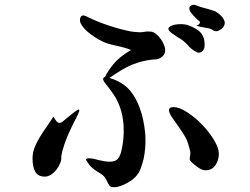

<svg xmlns="http://www.w3.org/2000/svg" viewBox="-20 -695 1040 798"><path d="M759.8 -590.8Q793 -579.1 810.1 -563.5Q827.1 -547.9 830.1 -520.5Q833 -493.2 821.8 -482.9Q810.5 -472.7 799.8 -477.5Q777.3 -487.3 760.3 -507.3Q743.2 -527.3 715.8 -542L693.4 -557.6Q679.7 -568.4 679.7 -575.2Q679.7 -582 693.8 -588.4Q708 -594.7 733.4 -594.7Q740.2 -594.7 746.6 -593.8Q752.9 -592.8 759.8 -590.8ZM913.1 -592.8Q910.2 -581.1 897 -572.3Q883.8 -563.5 876 -565.4Q868.2 -566.4 862.8 -570.8Q857.4 -575.2 847.7 -577.1Q834 -580.1 821.3 -582Q808.6 -584 795.9 -588.9Q806.6 -590.8 810.1 -598.6Q813.5 -606.4 802.7 -611.3Q783.2 -629.9 773.9 -642.1Q764.6 -654.3 767.6 -666Q769.5 -670.9 777.8 -673.8Q786.1 -676.8 794.9 -672.9Q811.5 -666 827.6 -662.1Q843.8 -658.2 864.3 -651.4Q871.1 -650.4 880.4 -644.5Q889.6 -638.7 897.9 -630.4Q906.2 -622.1 911.1 -612.3Q916 -602.5 913.1 -592.8ZM566.4 1Q554.7 35.2 525.4 55.2Q496.1 75.2 466.8 82Q462.9 83 454.1 83Q440.4 83 435.5 77.1Q430.7 71.3 426.8 62.5Q422.9 53.7 416.5 43.5Q410.2 33.2 394.5 24.4Q361.3 4.9 349.1 -12.7Q336.9 -30.3 336.9 -31.2Q336.9 -37.1 350.6 -37.1Q362.3 -37.1 378.4 -32.7Q394.5 -28.3 411.1 -25.4Q436.5 -20.5 454.6 -25.4Q472.7 -30.3 481.4 -56.6Q497.1 -111.3 493.7 -171.4Q490.2 -231.4 465.8 -279.3Q460 -291 452.6 -301.8Q445.3 -312.5 438 -322.3Q430.7 -332 424.8 -339.4Q418.9 -346.7 416 -350.6Q406.2 -364.3 409.2 -369.6Q412.1 -375 417 -376Q427.7 -399.4 451.7 -428.7Q475.6 -458 524.4 -487.3Q508.8 -494.1 488.8 -499Q468.8 -503.9 442.4 -509.8Q418 -515.6 394 -528.8Q370.1 -542 351.1 -557.1Q332 -572.3 321.3 -587.9Q310.5 -603.5 312.5 -615.2Q316.4 -638.7 338.9 -627Q350.6 -621.1 369.1 -612.8Q387.7 -604.5 412.1 -595.7Q436.5 -586.9 464.8 -578.6Q493.2 -570.3 522.5 -564.5Q534.2 -562.5 538.6 -562.5Q543 -562.5 550.8 -561.5Q564.5 -559.6 578.6 -562.5Q592.8 -565.4 609.4 -563.5Q619.1 -561.5 629.9 -552.7Q640.6 -543.9 649.4 -531.2Q658.2 -518.6 663.1 -504.4Q668 -490.2 666 -479.5Q664.1 -466.8 650.9 -457Q637.7 -447.3 624 -448.2Q588.9 -445.3 560.5 -437Q532.2 -428.7 509.3 -417Q486.3 -405.3 467.8 -393.1Q449.2 -380.9 434.6 -371.1Q491.2 -354.5 521.5 -317.4Q551.8 -280.3 569.3 -220.7Q583 -167 584.5 -122.6Q585.9 -78.1 577.1 -36.1Q574.2 -23.4 566.4 1ZM889.6 -55.7Q889.6 -28.3 875 -7.8Q860.4 12.7 835 12.7Q824.2 12.7 815.4 8.3Q806.6 3.9 796.9 -3.9Q776.4 -19.5 772 -25.4Q767.6 -31.2 768.6 -37.1Q769.5 -43 771 -53.2Q772.5 -63.5 764.6 -87.9Q759.8 -109.4 746.6 -131.3Q733.4 -153.3 719.2 -172.9Q705.1 -192.4 693.8 -209Q682.6 -225.6 682.6 -236.3Q682.6 -250 701.2 -250Q724.6 -250 757.3 -229Q790 -208 819.3 -177.7Q848.6 -147.5 869.1 -113.8Q889.6 -80.1 889.6 -55.7ZM296.9 -205.1Q293.9 -199.2 285.2 -182.1Q276.4 -165 266.1 -142.1Q255.9 -119.1 247.1 -93.3Q238.3 -67.4 234.4 -44.9Q236.3 -33.2 231 -19Q225.6 -4.9 215.8 8.3Q206.1 21.5 192.9 30.3Q179.7 39.1 167 39.1Q137.7 39.1 126.5 18.6Q115.2 -2 115.2 -36.1Q115.2 -59.6 123.5 -81.1Q131.8 -102.5 144.5 -123.5Q157.2 -144.5 172.4 -166Q187.5 -187.5 202.1 -210Q206.1 -204.1 209.5 -198.2Q212.9 -192.4 217.3 -188.5Q221.7 -184.6 227.1 -184.1Q232.4 -183.6 240.2 -189.5Q262.7 -208 278.8 -221.2Q294.9 -234.4 302.7 -238.3Q310.5 -242.2 309.6 -234.9Q308.6 -227.5 296.9 -205.1Z"/></svg>

Font: JasonHandwriting1
Style: Regular
Weight: 400
Version: Version 1.48.20